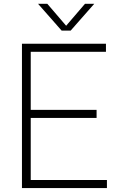

<svg xmlns="http://www.w3.org/2000/svg" viewBox="-20 -964 604 984"><path d="M92.5 0V-740H523V-698.5H137.5V-401H475V-359.5H137.5V-41.5H528V0ZM296 -807 175 -944.5H222.5L319 -832L415.5 -944.5H463L342 -807Z"/></svg>

Font: Encode Sans XLt
Style: Regular
Weight: 200
Designer: Multiple Designers
Foundry: Impallari Type
Version: Version 3.002; ttfautohint (v1.8.3) -l 8 -r 50 -G 200 -x 14 